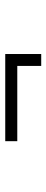

<svg xmlns="http://www.w3.org/2000/svg" viewBox="265 -633 180 750"><g transform="rotate(-90 355.0 -258.0)"><path d="M519 -327.5V-187H472.5V-280.5H178.5V-327.5Z"/></g></svg>

Font: League Mono UltraLight
Style: Regular
Weight: 200
Width: 6
Designer: Tyler Finck
Foundry: The League of Moveable Type / Tyler Finck
Version: Version 2.210